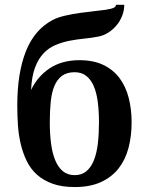

<svg xmlns="http://www.w3.org/2000/svg" viewBox="-20 -756 599 787"><path d="M286.1 10.7Q233.4 10.7 195.6 -2.9Q157.7 -16.6 131.3 -40.3Q105 -64 89.4 -96.4Q73.7 -128.9 64.9 -166Q56.2 -203.1 53.5 -243.4Q50.8 -283.7 50.8 -323.7Q50.8 -456.1 85.9 -545.2Q121.1 -634.3 195.3 -673.8Q215.8 -684.6 246.3 -691.7Q276.9 -698.7 308.3 -703.1Q339.8 -707.5 367.9 -710.4Q396 -713.4 412.1 -715.8Q425.3 -717.8 433.8 -720Q442.4 -722.2 447 -724.6Q451.7 -727.1 453.4 -729.7Q455.1 -732.4 455.1 -736.3H489.3Q489.3 -713.4 481 -691.9Q472.7 -670.4 458.3 -652.8Q443.8 -635.3 424.6 -622.8Q405.3 -610.4 382.8 -606Q355.5 -600.6 325.2 -597.7Q294.9 -594.7 264.9 -588.9Q234.9 -583 207.5 -571.5Q180.2 -560.1 158.7 -537.6Q137.2 -515.1 123.5 -478.8Q109.9 -442.4 107.4 -387.2Q133.8 -442.9 183.8 -476.1Q233.9 -509.3 305.7 -509.3Q363.3 -509.3 403.8 -489.7Q444.3 -470.2 470 -435.8Q495.6 -401.4 507.6 -354.7Q519.5 -308.1 519.5 -254.4Q519.5 -198.2 506.8 -149.9Q494.1 -101.6 466.3 -65.9Q438.5 -30.3 394 -9.8Q349.6 10.7 286.1 10.7ZM184.1 -254.4Q184.1 -207.5 189.2 -168Q194.3 -128.4 206.3 -99.4Q218.3 -70.3 237.8 -54.2Q257.3 -38.1 286.1 -38.1Q314.9 -38.1 334.2 -54.2Q353.5 -70.3 365 -99.4Q376.5 -128.4 381.1 -168Q385.7 -207.5 385.7 -254.4Q385.7 -301.3 380.6 -339.4Q375.5 -377.4 363.8 -404.1Q352.1 -430.7 333 -445.3Q314 -460 286.1 -460Q254.4 -460 234.4 -445.3Q214.4 -430.7 203.1 -404.1Q191.9 -377.4 188 -339.4Q184.1 -301.3 184.1 -254.4Z"/></svg>

Font: Arian AMU Serif
Style: Bold
Weight: 700
Designer: Ruben Hakobyan (Tarumian)
Foundry: Ruben Hakobyan (Tarumian)
Version: Version 1.002